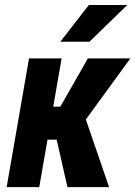

<svg xmlns="http://www.w3.org/2000/svg" viewBox="-20 -768 555 788"><path d="M232.9 -528.3 141.1 0H7.3L99.1 -528.3ZM515.1 -528.3 272 -194.8H151.4L157.7 -330.1H227.5L340.8 -528.3ZM256.8 0 205.6 -225.6 327.6 -291.5 427.7 0ZM227.5 -596.7 344.7 -747.6H502.4L347.2 -596.7Z"/></svg>

Font: Roboto Condensed
Style: Bold Italic
Weight: 700
Italic angle: -12°
Designer: Christian Robertson
Foundry: Google
Version: Version 3.0